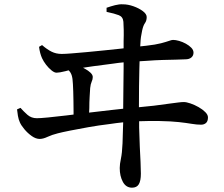

<svg xmlns="http://www.w3.org/2000/svg" viewBox="-20 -808 1040 890"><path d="M474 -772Q494 -779 513.5 -784Q533 -789 550 -788Q573 -788 598.5 -779Q624 -770 642 -756.5Q660 -743 660 -729Q660 -712 652 -701Q644 -690 639 -667Q632 -636 631 -609Q630 -601 630 -593Q648 -595 658 -596Q702 -601 726.5 -607.5Q751 -614 763.5 -618.5Q776 -623 782 -623Q794 -623 810 -618.5Q826 -614 841.5 -605.5Q857 -597 867 -586.5Q877 -576 877 -564Q877 -550 867 -541.5Q857 -533 839 -533Q823 -532 795.5 -531.5Q768 -531 733 -530Q698 -529 660 -526Q643 -525 627 -524Q626 -509 626 -490Q625 -453 624.5 -407.5Q624 -362 624 -313Q624 -312 624 -311Q664 -315 693 -318Q737 -324 764 -327.5Q791 -331 806.5 -333Q822 -335 832 -335Q844 -335 863 -328.5Q882 -322 900.5 -311.5Q919 -301 931.5 -288.5Q944 -276 944 -264Q944 -246 935 -238Q926 -230 912 -230Q892 -230 868.5 -234Q845 -238 809.5 -242Q774 -246 719 -247Q680 -248 625 -246Q625 -231 625 -217Q626 -170 628 -128Q630 -90 631.5 -57Q633 -24 633 -3Q633 30 623.5 46Q614 62 592 62Q564 62 549.5 35Q535 8 535 -29Q535 -47 540.5 -72.5Q546 -98 548 -144Q549 -169 550 -210Q550 -225 551 -241Q521 -238 488 -233Q438 -227 390 -218.5Q342 -210 304.5 -202.5Q267 -195 248 -190Q220 -183 200 -173.5Q180 -164 164 -164Q146 -164 127 -177.5Q108 -191 93 -209Q78 -227 72 -241Q66 -254 63 -271.5Q60 -289 59 -301L75 -308Q89 -292 107 -276Q125 -260 151 -260Q166 -260 202.5 -263.5Q239 -267 289 -273Q305 -275 321 -277V-291Q321 -315 320.5 -339Q320 -363 319.5 -384Q319 -405 318 -418Q317 -445 312 -460Q307 -474 298 -482Q291 -480 283 -478Q255 -471 242 -471Q232 -471 218.5 -482Q205 -493 193.5 -508Q182 -523 175 -538Q170 -549 166.5 -562Q163 -575 161 -591L175 -599Q198 -579 219 -568.5Q240 -558 266 -558Q282 -558 312.5 -560.5Q343 -563 382.5 -566.5Q422 -570 464 -574.5Q506 -579 545 -583Q549 -584 553 -584Q553 -602 553 -618Q554 -647 553.5 -669.5Q553 -692 552 -707Q550 -730 531 -737.5Q512 -745 474 -753ZM553 -519Q530 -517 504 -513Q457 -507 412 -501Q387 -497 365 -494Q370 -492 374 -489Q389 -481 399.5 -471Q410 -461 410 -451Q410 -440 405 -429.5Q400 -419 398 -400Q397 -383 395.5 -359Q394 -335 394 -307Q393 -297 393 -286Q446 -292 496 -298Q526 -301 551 -304Q552 -353 552 -401Q553 -450 553 -491Q553 -506 553 -519Z"/></svg>

Font: Early Summer Mincho SemiBold
Style: Regular
Weight: 600
Designer: GuiWonder
Version: Version 1.002